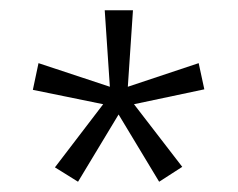

<svg xmlns="http://www.w3.org/2000/svg" viewBox="-20 -780 463 374"><path d="M239 -760 229 -611 367 -657 378 -606 241 -577 335 -455 290 -426 211 -557 132 -426 87 -454 181 -577 44 -605 55 -657 194 -611 184 -760Z"/></svg>

Font: Noto Sans Condensed Light
Style: Regular
Weight: 300
Width: 3
Designer: Monotype Design Team
Foundry: Monotype Imaging Inc.
Version: Version 2.013; ttfautohint (v1.8.4.7-5d5b)